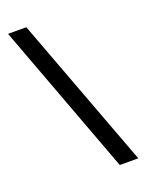

<svg xmlns="http://www.w3.org/2000/svg" viewBox="-137 -782 645 849"><g transform="rotate(-20 186.0 -357.0)"><path d="M96 -714 363 0H276L10 -714Z"/></g></svg>

Font: lhindi85
Style: Book
Weight: 400
Designer: Jelle Bosma - Monotype Design Team
Foundry: Monotype Imaging Inc.
Version: Version 2.003